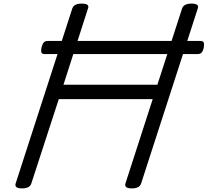

<svg xmlns="http://www.w3.org/2000/svg" viewBox="-20 -1031 1152 1065"><path d="M102 14Q58 14 67 -14L381 -984Q386 -998 399 -1004.5Q412 -1011 433 -1011Q479 -1011 468 -984L332 -561H853L990 -984Q995 -998 1008 -1004.5Q1021 -1011 1042 -1011Q1087 -1011 1077 -984L763 -14Q759 0 746 7Q733 14 711 14Q667 14 676 -14L827 -481H306L154 -14Q150 0 137 7Q124 14 102 14ZM229 -731Q211 -731 209 -742Q207 -753 210 -766Q213 -780 220 -792Q227 -804 246 -804H1090Q1109 -804 1111 -792Q1113 -780 1110 -766Q1108 -753 1100.5 -742Q1093 -731 1075 -731Z"/></svg>

Font: Playwrite CA
Style: Regular
Weight: 400
Designer: Veronika Burian, José Scaglione
Foundry: TypeTogether
Version: Version 1.002